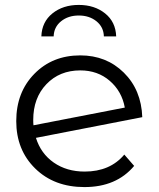

<svg xmlns="http://www.w3.org/2000/svg" viewBox="-20 -755 644 780"><path d="M198 -607H148Q150 -666 193 -700.5Q236 -735 300 -735Q364 -735 407 -700.5Q450 -666 452 -607H402Q401 -645 372 -668.5Q343 -692 300 -692Q257 -692 228 -668.5Q199 -645 198 -607ZM324 -58Q427 -58 485 -127L525 -81Q453 5 323 5Q200 5 123 -70.5Q46 -146 46 -263Q46 -380 119.5 -455Q193 -530 306 -530Q412 -530 483 -460Q554 -390 558 -279L126 -195Q146 -131 198.5 -94.5Q251 -58 324 -58ZM306 -469Q222 -469 168.5 -413Q115 -357 115 -268Q115 -253 116 -246L487 -318Q475 -384 426 -426.5Q377 -469 306 -469Z"/></svg>

Font: Montserrat Alternates
Style: Regular
Weight: 400
Designer: Julieta Ulanovsky
Foundry: Julieta Ulanovsky
Version: Version 7.200;PS 007.200;hotconv 1.0.88;makeotf.lib2.5.64775